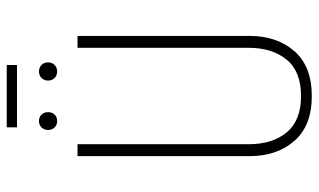

<svg xmlns="http://www.w3.org/2000/svg" viewBox="-207 -724 941 567"><g transform="rotate(-90 263.5 -440.5)"><path d="M355 -860.8H170.9V-891.1H355ZM189 -795.9Q201.7 -795.9 208.7 -788.3Q215.8 -780.8 215.8 -769Q215.8 -757.3 208.7 -749.8Q201.7 -742.2 189 -742.2Q177.7 -742.2 170.4 -750Q163.1 -757.8 163.1 -769Q163.1 -780.3 170.4 -788.1Q177.7 -795.9 189 -795.9ZM316.7 -788.3Q324.2 -795.9 335.9 -795.9Q347.7 -795.9 355.2 -788.3Q362.8 -780.8 362.8 -769Q362.8 -757.3 355.2 -749.8Q347.7 -742.2 335.9 -742.2Q324.2 -742.2 316.7 -749.8Q309.1 -757.3 309.1 -769Q309.1 -780.8 316.7 -788.3ZM440.9 -682.1V-173.8Q440.9 -93.3 396 -41.7Q351.1 9.8 263.2 9.8Q175.8 9.8 130.9 -41.7Q85.9 -93.3 85.9 -173.8V-682.1H121.1V-176.8Q121.1 -106.4 156.2 -64.2Q191.4 -22 263.2 -22Q335.9 -22 370.8 -64.5Q405.8 -106.9 405.8 -176.8V-682.1Z"/></g></svg>

Font: Fira Sans Compressed UltraLight
Style: Regular
Weight: 200
Width: 1
Designer: Carrois Corporate & Edenspiekermann AG
Foundry: Carrois Corporate GbR & Edenspiekermann AG
Version: Version 4.203;PS 004.203;hotconv 1.0.88;makeotf.lib2.5.64775